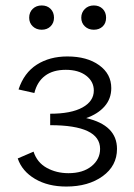

<svg xmlns="http://www.w3.org/2000/svg" viewBox="-20 -679 491 704"><path d="M87 -614Q87 -634 100 -646.5Q113 -659 133 -659Q153 -659 165.5 -646.5Q178 -634 178 -614Q178 -595 165.5 -582.5Q153 -570 133 -570Q113 -570 100 -582.5Q87 -595 87 -614ZM278 -614Q278 -633 291 -646Q304 -659 324 -659Q344 -659 356.5 -646.5Q369 -634 369 -614Q369 -594 356.5 -582Q344 -570 324 -570Q304 -570 291 -582.5Q278 -595 278 -614ZM409 -133Q409 -71 356.5 -33Q304 5 223 5Q156 5 108.5 -23Q61 -51 45 -98L103 -123Q116 -83 151.5 -63.5Q187 -44 231 -44Q284 -44 315.5 -69.5Q347 -95 347 -133Q347 -220 164 -220V-262Q241 -262 282.5 -285Q324 -308 324 -347Q324 -380 296 -401.5Q268 -423 221 -423Q174 -423 145 -401Q116 -379 106 -338L48 -351Q68 -412 115 -442Q162 -472 227 -472Q299 -472 343.5 -440Q388 -408 388 -356Q388 -317 363.5 -289Q339 -261 296 -246Q409 -220 409 -133Z"/></svg>

Font: Ysabeau SC
Style: Regular
Weight: 400
Designer: Christian Thalmann (Catharsis Fonts)
Version: Version 0.003